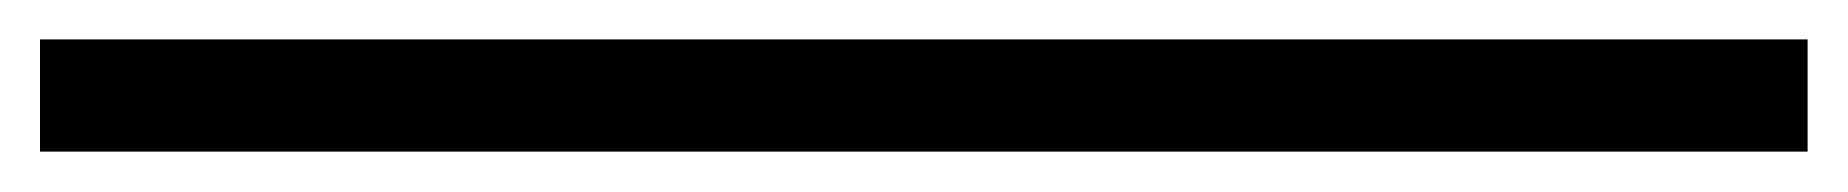

<svg xmlns="http://www.w3.org/2000/svg" viewBox="-20 78 924 96"><path d="M0 153.8V97.7H883.8V153.8Z"/></svg>

Font: Elstob 6pt
Style: Bold
Weight: 700
Designer: Peter S. Baker
Version: Version 1.015